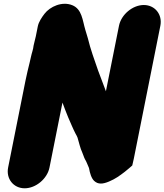

<svg xmlns="http://www.w3.org/2000/svg" viewBox="-20 -772 886 1035"><path d="M755.2 -745C694.8 -745 633.5 -693.5 621.4 -633L550.9 -280L545.7 -294C533.4 -327.5 522.3 -355.4 509.1 -391C490.3 -444.9 466.8 -509.8 453.8 -565L440 -611C424.6 -662.3 422.4 -722.6 369.5 -744C314.9 -766.1 249.6 -736.7 219.7 -697.5C205 -678.1 188.5 -653.8 183.8 -630L173 -576C169.6 -559.2 164.9 -545.7 161 -526C159.2 -505.5 151.3 -487.3 146.8 -465C144.8 -455 142.4 -444.3 139.4 -433L128.7 -389C124.8 -373 121.1 -356 117.5 -338L23.8 131C11.8 191.5 52.6 243 113 243C173.4 243 234.8 191.5 246.8 131L316.7 -219C327.1 -192.2 336.8 -164 347.7 -139C361.7 -107.7 373.6 -77.3 388 -50C390.1 -46.4 396.2 -35.8 398 -30C406.2 -2.6 412.2 26.2 423.8 51C429.1 62.3 431.9 74.9 437.8 86C447.1 100.6 451.5 116 459.4 133C459.3 133.7 459.5 134.3 460 135C464.4 161.3 472.9 189.3 487.5 203C509 223.1 534.3 220.5 567.8 206.5C602.2 192.1 624.8 175.6 653.4 153.5C675.1 136.6 678.5 132.1 693 120C696.2 107.3 699.1 94.7 701.6 82L844.4 -633C856.5 -693.5 815.6 -745 755.2 -745Z"/></svg>

Font: Smoothie
Style: BlkIt
Weight: 900
Foundry: Cannot Into Space Fonts
Version: Version 0.8